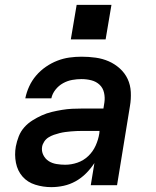

<svg xmlns="http://www.w3.org/2000/svg" viewBox="-20 -761 640 789"><path d="M191 8Q157 8 125 -2Q93 -12 72.5 -35.5Q52 -59 45.5 -92Q39 -125 45 -159Q49 -180 57 -200.5Q65 -221 79.5 -237.5Q94 -254 113 -266Q132 -278 152 -287Q172 -296 193 -301Q214 -306 235 -309.5Q256 -313 276.5 -314Q297 -315 318 -315H405L409 -340Q412 -360 407.5 -380Q403 -400 389 -413Q375 -426 355.5 -431Q336 -436 315 -436Q296 -436 276.5 -432.5Q257 -429 239 -419Q221 -409 208 -392.5Q195 -376 191 -357H84Q89 -382 100 -406Q111 -430 128.5 -450.5Q146 -471 168.5 -486.5Q191 -502 215.5 -511.5Q240 -521 265 -524.5Q290 -528 315 -528Q345 -528 373.5 -524Q402 -520 427 -509Q452 -498 472.5 -479.5Q493 -461 504.5 -436.5Q516 -412 517.5 -383Q519 -354 514 -325L461 0H353L368 -91Q368 -91 368 -91Q368 -91 368 -91Q368 -91 368 -91Q368 -91 368 -91Q353 -68 333.5 -48.5Q314 -29 290.5 -16Q267 -3 241.5 2.5Q216 8 191 8ZM248 -84Q273 -84 298 -92.5Q323 -101 342.5 -119.5Q362 -138 373 -162.5Q384 -187 388 -212L389 -223H318Q306 -223 294.5 -222.5Q283 -222 271.5 -221Q260 -220 248.5 -218.5Q237 -217 225 -214Q213 -211 201.5 -207Q190 -203 179.5 -196.5Q169 -190 162 -179.5Q155 -169 153 -158Q150 -140 158 -124Q166 -108 180 -99Q194 -90 212 -87Q230 -84 248 -84ZM271 -599 295 -741H438L414 -599Z"/></svg>

Font: Iosevka SS04 Semibold Extended
Style: Italic
Weight: 600
Width: 7
Italic angle: -9°
Monospace: yes
Designer: Belleve Invis
Foundry: Belleve Invis
Version: Version 19.0.0; ttfautohint (v1.8.4)